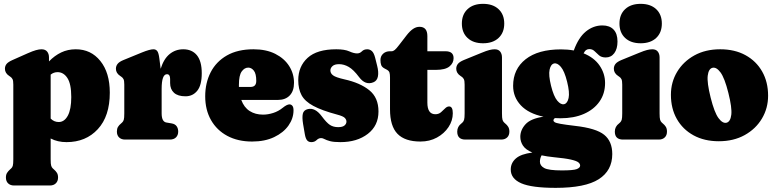

<svg xmlns="http://www.w3.org/2000/svg" viewBox="-20 -708 3932 974"><path d="M228.5 -416.5V-396.5Q257 -426 290.5 -442Q324 -458 364.5 -458Q441.5 -458 489.2 -398.5Q537 -339 537 -238Q537 -118.5 476.2 -52.8Q415.5 13 317.5 13Q272 13 237 -5.5V100Q237 124.5 239.8 133Q242.5 141.5 248 146.5L253 151Q263 159.5 268.8 168.8Q274.5 178 274.5 192.5Q274.5 211 263.2 222Q252 233 233 233H51.5Q32.5 233 21.2 222.2Q10 211.5 10 192.5Q10 178 15.8 169Q21.5 160 31.5 151L36.5 146.5Q42 142 44.8 133.2Q47.5 124.5 47.5 100V-278.5Q47.5 -298 43.8 -306Q40 -314 31.5 -319.5L27 -322.5Q5 -337 5 -359Q5 -373.5 13.5 -383.8Q22 -394 43.5 -403.5L120 -437.5Q146 -449 162.2 -453.5Q178.5 -458 190.5 -458Q209.5 -458 219 -446.5Q228.5 -435 228.5 -416.5ZM272 -342Q252.5 -342 237 -329.5V-106.5Q254 -89 278 -89Q306.5 -89 324 -121.2Q341.5 -153.5 341.5 -215.5Q341.5 -282 322 -312Q302.5 -342 272 -342Z M788.5 -410.5 795 -359Q811 -410 840.8 -434Q870.5 -458 909.5 -458Q954 -458 978.8 -427.8Q1003.5 -397.5 1003.5 -336.5Q1003.5 -276 980.8 -247.8Q958 -219.5 921 -219.5Q882 -219.5 862.5 -237.5Q843 -255.5 843 -287V-307.5Q843 -331.5 827 -331.5Q800 -331.5 800 -257V-133Q800 -90.5 824 -86.5L850.5 -82Q868 -79 876 -67.8Q884 -56.5 884 -40.5Q884 -22.5 873 -11.2Q862 0 841 0H614.5Q595.5 0 584.2 -10.8Q573 -21.5 573 -40.5Q573 -55 578.5 -64.2Q584 -73.5 594.5 -82L599.5 -86.5Q605 -91.5 607.8 -100Q610.5 -108.5 610.5 -133V-278.5Q610.5 -298 606.8 -306Q603 -314 594.5 -319.5L590 -322.5Q568 -337 568 -359Q568 -373.5 576.8 -384.2Q585.5 -395 606.5 -403.5L700.5 -442Q740 -458 758.5 -458Q771 -458 778 -448.5Q785 -439 788.5 -410.5Z M1471.5 -288Q1471.5 -246.5 1449.8 -223.8Q1428 -201 1389 -201H1204Q1218 -163 1246.5 -144.8Q1275 -126.5 1314.5 -126.5Q1339.5 -126.5 1366 -135Q1392.5 -143.5 1414 -161Q1435.5 -178.5 1448.5 -178.5Q1457 -178.5 1463 -171.5Q1469 -164.5 1469 -148.5Q1469 -107.5 1443.5 -71.2Q1418 -35 1370.8 -12.5Q1323.5 10 1259 10Q1187 10 1133.5 -18.5Q1080 -47 1050.5 -98.8Q1021 -150.5 1021 -219.5Q1021 -287.5 1048.8 -341.5Q1076.5 -395.5 1131.2 -426.8Q1186 -458 1266 -458Q1330.5 -458 1376.5 -434.8Q1422.5 -411.5 1447 -372.8Q1471.5 -334 1471.5 -288ZM1192 -278Q1192 -272.5 1192 -267H1251Q1280 -267 1280 -297.5Q1280 -334 1267.8 -349.5Q1255.5 -365 1239.5 -365Q1220 -365 1206 -345.2Q1192 -325.5 1192 -278Z M1695.5 -63Q1718 -63 1727.8 -71.5Q1737.5 -80 1737.5 -91Q1737.5 -101 1729.2 -109.8Q1721 -118.5 1691 -126.5Q1612.5 -147.5 1569.5 -170.8Q1526.5 -194 1509.8 -225.2Q1493 -256.5 1493 -301Q1493 -371 1540.5 -414.5Q1588 -458 1686 -458Q1728.5 -458 1751.8 -447.5Q1775 -437 1791.5 -437Q1805.5 -437 1815.8 -447.5Q1826 -458 1843 -458Q1856 -458 1866.2 -449.2Q1876.5 -440.5 1883 -415.5L1893 -375.5Q1901.5 -343 1897.2 -320.5Q1893 -298 1874 -290.5Q1833.5 -274 1801.5 -317Q1773.5 -354.5 1749.2 -368.5Q1725 -382.5 1700 -382.5Q1677.5 -382.5 1666.8 -372.8Q1656 -363 1656 -350.5Q1656 -336 1669.5 -325.8Q1683 -315.5 1727 -305.5Q1806.5 -288 1853.2 -250.5Q1900 -213 1900 -142.5Q1900 -70.5 1845.8 -28.8Q1791.5 13 1706.5 13Q1672.5 13 1654.2 8Q1636 3 1626.5 -2.2Q1617 -7.5 1609 -7.5Q1596.5 -7.5 1586 2.8Q1575.5 13 1559.5 13Q1546 13 1538.2 4.2Q1530.5 -4.5 1526.5 -26.5L1517.5 -79Q1512 -112.5 1516.2 -131Q1520.5 -149.5 1541.5 -154.5Q1578.5 -163.5 1612 -118.5Q1636.5 -85.5 1653.8 -74.2Q1671 -63 1695.5 -63Z M1940.5 -355.5 1931 -360.5Q1917.5 -367.5 1913.8 -378Q1910 -388.5 1910 -403.5Q1910 -423 1923.5 -435.5Q1937 -448 1958 -448H1966.5Q1974.5 -448 1982.5 -454.5Q1990.5 -461 2004.5 -479.5L2043.5 -530Q2059.5 -550.5 2075.2 -561.2Q2091 -572 2108 -572Q2148 -572 2148 -525V-448H2240Q2281 -448 2281 -413Q2281 -388 2260 -370.8Q2239 -353.5 2190.5 -353.5H2148V-187.5Q2148 -128.5 2188.5 -128.5Q2205.5 -128.5 2217 -138.5Q2228.5 -148.5 2238 -158.2Q2247.5 -168 2258.5 -168Q2277 -168 2277 -133.5Q2277 -96 2255.2 -63.2Q2233.5 -30.5 2196.5 -10.2Q2159.5 10 2113 10Q2034.5 10 1996.5 -29Q1958.5 -68 1958.5 -153.5V-314.5Q1958.5 -331 1955.8 -340Q1953 -349 1940.5 -355.5Z M2430.5 -488.5Q2380.5 -488.5 2351.8 -515.5Q2323 -542.5 2323 -588.5Q2323 -634.5 2351.8 -661.5Q2380.5 -688.5 2430.5 -688.5Q2480.5 -688.5 2509.2 -661.5Q2538 -634.5 2538 -588.5Q2538 -542.5 2509.2 -515.5Q2480.5 -488.5 2430.5 -488.5ZM2526.5 -416.5V-133Q2526.5 -109 2529.2 -100.2Q2532 -91.5 2537.5 -86.5L2542.5 -82Q2552.5 -74 2558.2 -64.5Q2564 -55 2564 -40.5Q2564 -21.5 2552.8 -10.8Q2541.5 0 2522.5 0H2341Q2299.5 0 2299.5 -40.5Q2299.5 -66 2321 -82L2326 -86.5Q2331.5 -91.5 2334.2 -100.2Q2337 -109 2337 -133V-278.5Q2337 -298 2333.2 -306Q2329.5 -314 2321 -319.5L2316.5 -322.5Q2294.5 -337 2294.5 -359Q2294.5 -373.5 2303 -384Q2311.5 -394.5 2333 -403.5L2422.5 -440Q2448 -450.5 2462.5 -454.2Q2477 -458 2489.5 -458Q2508 -458 2517.2 -446.5Q2526.5 -435 2526.5 -416.5Z M2897 -69.5Q3004 -57.5 3045 -24.2Q3086 9 3086 73.5Q3086 157.5 3017.2 201.2Q2948.5 245 2799 245Q2677.5 245 2624.2 221.8Q2571 198.5 2571 152Q2571 118.5 2597 95.8Q2623 73 2680.5 66Q2646 51 2632.8 30.5Q2619.5 10 2619.5 -14Q2619.5 -48.5 2645.8 -77.5Q2672 -106.5 2737 -116Q2661 -132 2622 -173.8Q2583 -215.5 2583 -272.5Q2583 -357.5 2646.5 -407.5Q2710 -457.5 2826 -457.5Q2860.5 -457.5 2890.5 -452L2891 -452.5Q2915 -518.5 2952.8 -548.8Q2990.5 -579 3036 -579Q3072.5 -579 3092.5 -558.2Q3112.5 -537.5 3112.5 -497.5Q3112.5 -460 3096.2 -438.2Q3080 -416.5 3053 -416.5Q3031.5 -416.5 3019 -427.2Q3006.5 -438 2996 -448.5Q2985.5 -459 2969.5 -459Q2961 -459 2954 -454.5Q2947 -450 2940.5 -437.5Q2994.5 -415.5 3022 -375Q3049.5 -334.5 3049.5 -287Q3049.5 -233 3021.2 -192.8Q2993 -152.5 2942.2 -130.2Q2891.5 -108 2823 -108Q2808.5 -108 2794.5 -109Q2787.5 -103 2787.5 -97Q2787.5 -92.5 2793.8 -88.2Q2800 -84 2823.2 -79.8Q2846.5 -75.5 2897 -69.5ZM2790.5 -386Q2774 -382 2768 -354.5Q2762 -327 2775.5 -272.5Q2789 -218.5 2807.2 -197Q2825.5 -175.5 2842 -179.5Q2858.5 -183.5 2864.5 -211Q2870.5 -238.5 2857 -293Q2843.5 -347.5 2825.2 -368.8Q2807 -390 2790.5 -386ZM2719 112.5Q2719 132.5 2741 144.5Q2763 156.5 2830.5 156.5Q2888.5 156.5 2905.8 149.8Q2923 143 2923 132Q2923 123 2913.8 115.5Q2904.5 108 2876 101.5Q2847.5 95 2789.5 89.5Q2754.5 86 2727.5 80Q2719 95 2719 112.5Z M3230 -488.5Q3180 -488.5 3151.2 -515.5Q3122.5 -542.5 3122.5 -588.5Q3122.5 -634.5 3151.2 -661.5Q3180 -688.5 3230 -688.5Q3280 -688.5 3308.8 -661.5Q3337.5 -634.5 3337.5 -588.5Q3337.5 -542.5 3308.8 -515.5Q3280 -488.5 3230 -488.5ZM3326 -416.5V-133Q3326 -109 3328.8 -100.2Q3331.5 -91.5 3337 -86.5L3342 -82Q3352 -74 3357.8 -64.5Q3363.5 -55 3363.5 -40.5Q3363.5 -21.5 3352.2 -10.8Q3341 0 3322 0H3140.5Q3099 0 3099 -40.5Q3099 -66 3120.5 -82L3125.5 -86.5Q3131 -91.5 3133.8 -100.2Q3136.5 -109 3136.5 -133V-278.5Q3136.5 -298 3132.8 -306Q3129 -314 3120.5 -319.5L3116 -322.5Q3094 -337 3094 -359Q3094 -373.5 3102.5 -384Q3111 -394.5 3132.5 -403.5L3222 -440Q3247.5 -450.5 3262 -454.2Q3276.5 -458 3289 -458Q3307.5 -458 3316.8 -446.5Q3326 -435 3326 -416.5Z M3633.5 -458Q3707.5 -458 3762 -428Q3816.5 -398 3846.5 -345Q3876.5 -292 3876.5 -222.5Q3876.5 -159 3845.2 -106.5Q3814 -54 3757.8 -22.8Q3701.5 8.5 3626.5 8.5Q3553 8.5 3498.2 -21.5Q3443.5 -51.5 3413.5 -104.5Q3383.5 -157.5 3383.5 -227Q3383.5 -291 3414.8 -343.2Q3446 -395.5 3502.2 -426.8Q3558.5 -458 3633.5 -458ZM3666 -85.5Q3685.5 -91 3689.8 -126Q3694 -161 3675 -236.5Q3656 -312.5 3635 -340.8Q3614 -369 3594 -364Q3574.5 -359 3570.2 -324Q3566 -289 3585 -213Q3604 -137 3625 -108.8Q3646 -80.5 3666 -85.5Z"/></svg>

Font: Fraunces 144pt SuperSoft Black
Style: Regular
Weight: 900
Version: Version 1.000;[b76b70a41]